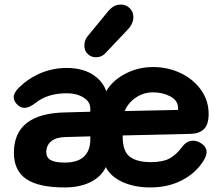

<svg xmlns="http://www.w3.org/2000/svg" viewBox="-20 -812 975 842"><path d="M886 -146Q886 -129 873 -108Q840 -54 779 -22Q718 10 639 10Q570 10 518 -13.5Q466 -37 444 -79Q424 -37 377 -13.5Q330 10 263 10Q149 10 95 -27Q41 -64 41 -142Q41 -315 267 -319L376 -322V-336Q376 -366 346 -384.5Q316 -403 273 -403Q191 -403 139 -363Q109 -339 87 -339Q70 -339 55 -354Q40 -369 40 -386Q40 -405 64 -429Q107 -470 160 -492Q213 -514 273 -514Q340 -514 385 -486Q430 -458 446 -412Q472 -458 528.5 -488Q585 -518 651 -518Q717 -518 773 -491Q829 -464 862 -417Q895 -370 895 -313Q895 -266 874.5 -246Q854 -226 817 -225L518 -218V-212Q518 -149 549 -125Q580 -101 641 -101Q693 -101 722.5 -116.5Q752 -132 779 -168Q799 -195 827 -195Q847 -195 866.5 -180.5Q886 -166 886 -146ZM527 -325 761 -330V-337Q761 -371 727.5 -389Q694 -407 651 -407Q609 -407 575 -383.5Q541 -360 527 -325ZM376 -200V-214L267 -211Q225 -210 204 -192Q183 -174 183 -145Q183 -121 202.5 -110Q222 -99 263 -99Q321 -99 348.5 -125.5Q376 -152 376 -200ZM351 -601Q350 -605 350 -613Q350 -636 365 -654L452 -760Q466 -777 479.5 -784.5Q493 -792 510 -792Q533 -792 549 -776Q565 -760 565 -737Q565 -708 539 -681L450 -587Q437 -572 426 -566.5Q415 -561 400 -561Q382 -561 368 -572.5Q354 -584 351 -601Z"/></svg>

Font: Mali
Style: Bold
Weight: 700
Designer: Kitiyaporn Chalermlarp | Katatrad Aksorn Co.,Ltd.
Foundry: Cadson Demak Co.,Ltd.
Version: Version 1.000; ttfautohint (v1.6)